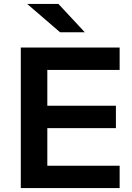

<svg xmlns="http://www.w3.org/2000/svg" viewBox="-20 -957 674 977"><path d="M588.8 0H85.8V-715H588.8V-601.2H220.8V-113.8H588.8ZM569.8 -305.1H210.8V-418.9H569.8ZM285.6 -792.9 118.4 -936.9H277.4L411.4 -792.9Z"/></svg>

Font: Wix Madefor Display
Style: Regular
Weight: 400
Designer: Dalton Maag Ltd
Foundry: Dalton Maag Ltd
Version: Version 3.100